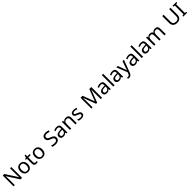

<svg xmlns="http://www.w3.org/2000/svg" viewBox="1324 -4826 8999 8999"><g transform="rotate(-45 5823.5 -326.0)"><path d="M663 -66V-780H579V-377C579 -312 584 -221 586 -189H582L201 -780H97V-66H180V-465C180 -538 175 -612 172 -659H176L558 -66Z M1311 -335C1311 -512 1209 -612 1064 -612C910 -612 815 -512 815 -335C815 -157 919 -56 1061 -56C1214 -56 1311 -157 1311 -335ZM906 -335C906 -462 953 -538 1062 -538C1171 -538 1220 -462 1220 -335C1220 -208 1171 -129 1063 -129C954 -129 906 -208 906 -335Z M1629 -128C1580 -128 1545 -159 1545 -224V-534H1700V-602H1545V-725H1493L1458 -611L1381 -576V-534H1457V-222C1457 -92 1530 -56 1614 -56C1646 -56 1685 -63 1704 -72V-139C1687 -133 1655 -128 1629 -128Z M2277 -335C2277 -512 2175 -612 2030 -612C1876 -612 1781 -512 1781 -335C1781 -157 1885 -56 2027 -56C2180 -56 2277 -157 2277 -335ZM1872 -335C1872 -462 1919 -538 2028 -538C2137 -538 2186 -462 2186 -335C2186 -208 2137 -129 2029 -129C1920 -129 1872 -208 1872 -335Z M3142 -257C3142 -369 3073 -416 2947 -463C2831 -506 2791 -535 2791 -607C2791 -669 2837 -711 2926 -711C2988 -711 3047 -694 3097 -673L3125 -750C3071 -774 3006 -790 2928 -790C2793 -790 2700 -721 2700 -608C2700 -497 2762 -440 2884 -396C3013 -349 3052 -319 3052 -249C3052 -178 2997 -134 2891 -134C2815 -134 2739 -155 2691 -176V-90C2736 -68 2807 -56 2887 -56C3043 -56 3142 -130 3142 -257Z M3477 -611C3407 -611 3341 -590 3294 -565L3321 -499C3365 -520 3416 -540 3472 -540C3542 -540 3583 -510 3583 -421V-389L3492 -386C3317 -381 3235 -322 3235 -215C3235 -106 3307 -56 3404 -56C3494 -56 3537 -83 3584 -142H3588L3605 -66H3669V-431C3669 -556 3607 -611 3477 -611ZM3503 -325 3582 -328V-280C3582 -176 3514 -127 3424 -127C3366 -127 3326 -154 3326 -214C3326 -282 3369 -320 3503 -325Z M4093 -612C4025 -612 3959 -585 3924 -529H3919L3906 -602H3835V-66H3923V-344C3923 -469 3961 -538 4080 -538C4162 -538 4200 -495 4200 -409V-66H4287V-415C4287 -553 4221 -612 4093 -612Z M4802 -214C4802 -300 4743 -335 4641 -373C4538 -412 4503 -430 4503 -475C4503 -515 4542 -540 4614 -540C4666 -540 4716 -525 4761 -506L4791 -576C4741 -598 4685 -612 4620 -612C4500 -612 4419 -561 4419 -470C4419 -382 4481 -350 4585 -310C4690 -270 4717 -246 4717 -206C4717 -158 4679 -127 4590 -127C4527 -127 4462 -149 4420 -170V-90C4461 -68 4513 -56 4588 -56C4719 -56 4802 -110 4802 -214Z M5568 -66H5642L5880 -691H5884C5881 -648 5877 -574 5877 -505V-66H5966V-780H5834L5610 -195H5606L5386 -780H5253V-66H5336V-499C5336 -575 5333 -651 5329 -692H5333Z M6351 -611C6281 -611 6215 -590 6168 -565L6195 -499C6239 -520 6290 -540 6346 -540C6416 -540 6457 -510 6457 -421V-389L6366 -386C6191 -381 6109 -322 6109 -215C6109 -106 6181 -56 6278 -56C6368 -56 6411 -83 6458 -142H6462L6479 -66H6543V-431C6543 -556 6481 -611 6351 -611ZM6377 -325 6456 -328V-280C6456 -176 6388 -127 6298 -127C6240 -127 6200 -154 6200 -214C6200 -282 6243 -320 6377 -325Z M6797 -66V-826H6709V-66Z M7170 -611C7100 -611 7034 -590 6987 -565L7014 -499C7058 -520 7109 -540 7165 -540C7235 -540 7276 -510 7276 -421V-389L7185 -386C7010 -381 6928 -322 6928 -215C6928 -106 7000 -56 7097 -56C7187 -56 7230 -83 7277 -142H7281L7298 -66H7362V-431C7362 -556 7300 -611 7170 -611ZM7196 -325 7275 -328V-280C7275 -176 7207 -127 7117 -127C7059 -127 7019 -154 7019 -214C7019 -282 7062 -320 7196 -325Z M7444 -602 7660 -64 7632 7C7610 65 7574 102 7513 102C7490 102 7468 99 7454 96V166C7471 170 7495 174 7527 174C7631 174 7684 109 7722 8L7953 -602H7858L7749 -298C7730 -243 7711 -184 7703 -151H7699C7691 -195 7674 -243 7654 -297L7538 -602Z M8241 -611C8171 -611 8105 -590 8058 -565L8085 -499C8129 -520 8180 -540 8236 -540C8306 -540 8347 -510 8347 -421V-389L8256 -386C8081 -381 7999 -322 7999 -215C7999 -106 8071 -56 8168 -56C8258 -56 8301 -83 8348 -142H8352L8369 -66H8433V-431C8433 -556 8371 -611 8241 -611ZM8267 -325 8346 -328V-280C8346 -176 8278 -127 8188 -127C8130 -127 8090 -154 8090 -214C8090 -282 8133 -320 8267 -325Z M8687 -66V-826H8599V-66Z M9060 -611C8990 -611 8924 -590 8877 -565L8904 -499C8948 -520 8999 -540 9055 -540C9125 -540 9166 -510 9166 -421V-389L9075 -386C8900 -381 8818 -322 8818 -215C8818 -106 8890 -56 8987 -56C9077 -56 9120 -83 9167 -142H9171L9188 -66H9252V-431C9252 -556 9190 -611 9060 -611ZM9086 -325 9165 -328V-280C9165 -176 9097 -127 9007 -127C8949 -127 8909 -154 8909 -214C8909 -282 8952 -320 9086 -325Z M10006 -612C9936 -612 9870 -583 9834 -522H9829C9803 -583 9747 -612 9665 -612C9601 -612 9540 -585 9507 -529H9502L9489 -602H9418V-66H9506V-344C9506 -469 9541 -538 9649 -538C9724 -538 9759 -495 9759 -411V-66H9846V-362C9846 -476 9887 -538 9991 -538C10065 -538 10100 -495 10100 -411V-66H10187V-415C10187 -553 10127 -612 10006 -612Z M11217 -318V-780H11128V-318C11128 -210 11073 -134 10944 -134C10819 -134 10757 -201 10757 -317V-780H10667V-320C10667 -161 10761 -56 10939 -56C11128 -56 11217 -170 11217 -318Z M11606 -66V-118L11522 -137V-708L11606 -728V-780H11348V-728L11432 -708V-137L11348 -118V-66Z"/></g></svg>

Font: Noto Sans Malayalam UI
Style: Regular
Weight: 400
Designer: Jelle Bosma - Monotype Design Team
Foundry: Monotype Imaging Inc.
Version: Version 2.104